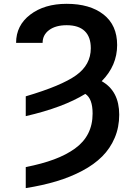

<svg xmlns="http://www.w3.org/2000/svg" viewBox="-20 -757 697 990"><path d="M112.8 -158.2V-260.3Q296.4 -314.5 372.3 -368.7Q448.2 -422.9 448.2 -508.3Q448.2 -566.9 416.7 -596.9Q385.3 -627 323.7 -627Q267.1 -627 233.4 -602.1Q199.7 -577.1 199.7 -536.1H63Q63 -626 136 -681.6Q209 -737.3 323.7 -737.3Q443.4 -737.3 513.7 -682.4Q584 -627.4 584 -524.9Q584 -418.9 504.4 -338.4Q594.7 -287.6 594.7 -165.5Q594.7 -101.1 571.5 -46.4Q548.3 8.3 506.8 49.8Q465.3 91.3 404.5 123.5Q343.8 155.8 271.7 177.5Q199.7 199.2 112.8 212.9V104.5Q196.8 87.9 258.5 64.9Q320.3 42 366 9.3Q411.6 -23.4 434.6 -68.6Q457.5 -113.8 457.5 -171.4Q457.5 -248.5 419.9 -272.9Q305.7 -202.6 112.8 -158.2Z"/></svg>

Font: Interop SemBd
Style: Regular
Weight: 600
Designer: Rasmus Andersson, Google, Jang Haemin
Foundry: jhaemin
Version: Version 1.007